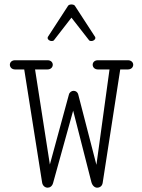

<svg xmlns="http://www.w3.org/2000/svg" viewBox="-20 -846 645 874"><path d="M305.2 -825.7C298.8 -825.7 292.5 -823.7 290 -819.8L200.2 -681.6C197.8 -679.2 196.8 -675.8 196.8 -673.3C196.8 -665.5 206.1 -659.2 214.8 -659.2C218.8 -659.2 223.6 -659.7 226.1 -663.6L305.2 -765.6L384.8 -663.6C387.2 -659.7 392.1 -659.2 396 -659.2C404.8 -659.2 414.1 -665.5 414.1 -673.3C414.1 -675.8 413.1 -679.2 410.6 -681.6L320.8 -819.8C318.4 -823.7 311.5 -825.7 305.2 -825.7ZM426.3 -529.8H478.5L418.9 -95.7L336.4 -415C333.5 -426.8 324.7 -432.6 315.4 -432.6C306.2 -432.6 296.4 -426.8 293.5 -415L207 -97.2L139.6 -529.8H195.3C211.9 -529.8 220.2 -540.5 220.2 -551.3C220.2 -561.5 212.4 -571.8 196.3 -571.8H48.8C32.7 -571.8 24.9 -561.5 24.9 -551.3C24.9 -540.5 33.2 -529.8 49.3 -529.8H90.3L171.4 -17.1C173.3 -0.5 185.1 8.3 196.8 8.3C207.5 8.3 217.8 1.5 221.7 -13.2L313 -342.3L396 -17.1C400.4 -0.5 411.6 8.3 421.9 8.3C434.1 8.3 444.8 1.5 447.3 -13.2L527.3 -529.8H561.5C578.1 -529.8 586.4 -540.5 586.4 -551.3C586.4 -561.5 578.1 -571.8 562 -571.8H425.8C409.7 -571.8 401.9 -561.5 401.9 -551.3C401.9 -540.5 410.2 -529.8 426.3 -529.8Z"/></svg>

Font: Cutive Mono
Style: Regular
Weight: 400
Monospace: yes
Designer: Vernon Adams
Foundry: Vernon Adams
Version: Version 1.002